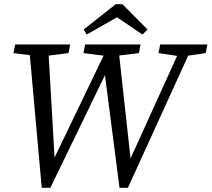

<svg xmlns="http://www.w3.org/2000/svg" viewBox="-20 -881 1004 911"><path d="M165 -614H185L305 -629L313 -670H52L44 -629L165 -614ZM178 10H219L489 -547L497 -563H473L547 10H587L897 -670H845L592 -113L585 -96H603L540 -670H497L230 -115L221 -96H241L208 -670H117L178 10ZM495 -614H515L639 -629L647 -670H384L376 -629L495 -614ZM833 -614H852L956 -629L964 -670H740L732 -629L833 -614ZM561 -861H529L377 -741L391 -717L581 -825H497L656 -717L680 -741L561 -861Z"/></svg>

Font: Source Serif 4 Variable
Style: Italic
Weight: 400
Italic angle: -12°
Designer: Frank Grießhammer
Foundry: Adobe Systems Incorporated
Version: Version 4.004;hotconv 1.0.116;makeotfexe 2.5.65601